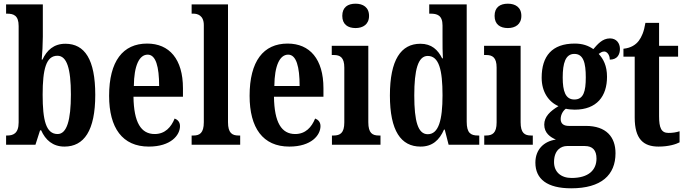

<svg xmlns="http://www.w3.org/2000/svg" viewBox="-20 -784 3717 1040"><path d="M329 10C435 10 496 -76 496 -270C496 -462 439 -547 334 -547C271 -547 233 -511 210 -461H206C209 -492 212 -549 212 -585V-760H13V-710H18C53 -710 81 -701 81 -643V-121C81 -59 49 -50 19 -50H13V0H172L197 -78H203C226 -26 266 10 329 10ZM292 -58C229 -58 211 -133 211 -271C211 -410 230 -482 291 -482C342 -482 364 -413 364 -272C364 -133 342 -58 292 -58Z M786 10C906 10 955 -52 955 -101C955 -123 942 -136 926 -142C907 -95 874 -58 818 -58C744 -58 705 -120 703 -260H971V-306C971 -464 897 -548 777 -548C646 -548 571 -453 571 -265C571 -91 643 10 786 10ZM842 -318H705C706 -428 734 -488 780 -488C824 -488 842 -423 842 -318Z M1018 0H1281V-50H1272C1238 -50 1215 -63 1215 -122V-760H1018V-710H1028C1048 -710 1084 -702 1084 -648V-122C1084 -63 1061 -50 1028 -50H1018Z M1547 10C1667 10 1716 -52 1716 -101C1716 -123 1703 -136 1687 -142C1668 -95 1635 -58 1579 -58C1505 -58 1466 -120 1464 -260H1732V-306C1732 -464 1658 -548 1538 -548C1407 -548 1332 -453 1332 -265C1332 -91 1404 10 1547 10ZM1603 -318H1466C1467 -428 1495 -488 1541 -488C1585 -488 1603 -423 1603 -318Z M1906 -632C1946 -632 1979 -652 1979 -698C1979 -745 1946 -764 1906 -764C1864 -764 1834 -745 1834 -698C1834 -652 1864 -632 1906 -632ZM1778 0H2041V-50H2032C1997 -50 1975 -63 1975 -122V-536H1777V-486H1789C1822 -486 1845 -473 1845 -418V-121C1845 -63 1822 -50 1787 -50H1778Z M2258 10C2322 10 2360 -25 2385 -82H2389L2410 0H2576V-50H2569C2529 -50 2508 -64 2508 -125V-760H2305V-710H2312C2347 -710 2377 -702 2377 -646V-578C2377 -539 2377 -499 2379 -468H2375C2352 -514 2318 -547 2257 -547C2152 -547 2092 -460 2092 -267C2092 -75 2152 10 2258 10ZM2297 -57C2244 -57 2224 -127 2224 -267C2224 -405 2244 -481 2297 -481C2358 -481 2377 -405 2377 -268C2377 -134 2356 -57 2297 -57Z M2731 -632C2771 -632 2804 -652 2804 -698C2804 -745 2771 -764 2731 -764C2689 -764 2659 -745 2659 -698C2659 -652 2689 -632 2731 -632ZM2603 0H2866V-50H2857C2822 -50 2800 -63 2800 -122V-536H2602V-486H2614C2647 -486 2670 -473 2670 -418V-121C2670 -63 2647 -50 2612 -50H2603Z M3074 236C3237 236 3314 164 3314 46C3314 -42 3264 -102 3153 -102H3061C3036 -102 3017 -112 3017 -139C3017 -165 3032 -186 3045 -195C3055 -192 3080 -190 3093 -190C3213 -190 3268 -263 3268 -368C3268 -428 3248 -465 3223 -492C3232 -498 3240 -505 3253 -505C3266 -505 3283 -489 3283 -461C3324 -461 3338 -489 3338 -519C3338 -550 3319 -576 3284 -576C3242 -576 3216 -543 3194 -518C3166 -537 3136 -548 3093 -548C2970 -548 2914 -480 2914 -363C2914 -286 2952 -232 3005 -209C2960 -182 2928 -152 2928 -109C2928 -63 2961 -41 2991 -28C2927 -19 2880 25 2880 97C2880 186 2944 236 3074 236ZM3091 -245C3043 -245 3028 -290 3028 -364C3028 -442 3043 -492 3091 -492C3140 -492 3153 -444 3153 -365C3153 -289 3141 -245 3091 -245ZM3076 180C3018 180 2981 147 2981 94C2981 27 3021 7 3051 7H3148C3190 7 3211 30 3211 75C3211 137 3168 180 3076 180Z M3547 10C3603 10 3642 -3 3661 -13V-73C3643 -67 3623 -64 3601 -64C3562 -64 3550 -91 3550 -155V-477H3653V-536H3550V-660H3476C3468 -611 3455 -583 3440 -563C3424 -542 3398 -524 3357 -520V-477H3418V-147C3418 -31 3465 10 3547 10Z"/></svg>

Font: Noto Serif Georgian ExtraCondensed Bold
Style: Regular
Weight: 700
Width: 2
Designer: Monotype Design Team, Akaki Razmadze
Foundry: Google LLC
Version: Version 2.003